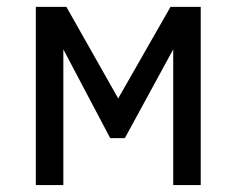

<svg xmlns="http://www.w3.org/2000/svg" viewBox="-20 -532 680 552"><path d="M557.1 0H478V-390.1L338.9 -134.8H296.9L162.1 -390.1V0H83V-512.2H170.9L319.8 -249L470.2 -512.2H557.1Z"/></svg>

Font: ClearSansRegular
Style: Regular
Weight: 400
Foundry: Intel Corporation
Version: Version 1.00